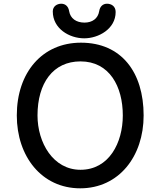

<svg xmlns="http://www.w3.org/2000/svg" viewBox="-20 -998 862 1032"><path d="M70.3 -377.4C70.3 -157.7 203.6 14.2 411.1 14.2C619.1 14.2 752 -157.7 752 -377.4C752 -608.9 633.3 -768.6 415 -768.6C207.5 -768.6 70.3 -608.9 70.3 -377.4ZM181.6 -377.4C181.6 -551.8 265.6 -668 412.6 -668C568.4 -668 640.1 -533.2 640.1 -377.4C640.1 -231 566.4 -85.4 412.6 -85.4C265.6 -85.4 181.6 -231 181.6 -377.4ZM432.6 -792C509.3 -792 601.6 -842.3 601.6 -933.6C601.6 -964.8 578.1 -978 555.2 -978C533.2 -978 517.1 -963.4 513.2 -938C506.8 -898.4 476.1 -876.5 434.1 -876.5C390.1 -876.5 358.4 -898.4 351.6 -938C347.7 -962.9 332 -978 309.1 -978C288.1 -978 263.7 -965.3 263.7 -936.5C263.7 -843.8 353 -792 432.6 -792Z"/></svg>

Font: Autour One
Style: Regular
Weight: 400
Designer: Eben Sorkin
Foundry: Eben Sorkin
Version: Version 1.002